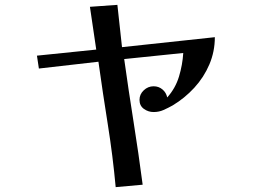

<svg xmlns="http://www.w3.org/2000/svg" viewBox="-20 -742 1040 790"><path d="M864 -589Q864 -530 841.5 -477Q819 -424 779.5 -381Q740 -338 690 -308Q672 -298 653 -289.5Q634 -281 612 -281Q590 -281 572 -294Q554 -307 554 -331Q554 -354 571.5 -370.5Q589 -387 612 -387Q633 -387 648.5 -374Q664 -361 668 -341Q702 -379 716.5 -427Q731 -475 734 -524L491 -499Q509 -370 529.5 -241Q550 -112 567 18L456 28Q444 -102 423.5 -230.5Q403 -359 385 -488L140 -460L132 -513L376 -538L350 -714L463 -722L482 -548Z"/></svg>

Font: Kaisei Decol Medium
Style: Regular
Weight: 500
Designer: Font-Kai, 金井和夫
Foundry: KAZUO KANAI
Version: Version 5.003